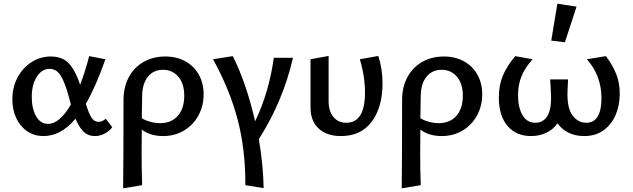

<svg xmlns="http://www.w3.org/2000/svg" viewBox="-20 -731 3429 1040"><path d="M588 -42Q575 -23 549 -8.5Q523 6 494 6Q456 6 431.5 -19Q407 -44 389 -88Q310 6 216 6Q166 6 127.5 -20Q89 -46 68 -91Q47 -136 47 -193Q47 -259 75.5 -312Q104 -365 151.5 -395Q199 -425 255 -425Q320 -425 355 -385.5Q390 -346 414 -272Q441 -341 463 -427L551 -410Q499 -262 445 -169Q460 -119 475 -95Q490 -71 513 -71Q534 -71 553 -88ZM364 -165 353 -206Q333 -281 310 -319.5Q287 -358 248 -358Q207 -358 179.5 -315.5Q152 -273 152 -205Q152 -143 175.5 -101.5Q199 -60 240 -60Q303 -60 364 -165Z M1083 -220Q1083 -157 1054.5 -105Q1026 -53 976 -23.5Q926 6 864 6Q794 6 748 -29Q747 21 747 103Q747 182 750 272L647 289Q649 124 649 -189Q649 -260 678 -313.5Q707 -367 758.5 -396Q810 -425 875 -425Q937 -425 984 -399Q1031 -373 1057 -326.5Q1083 -280 1083 -220ZM978 -212Q978 -278 946 -315.5Q914 -353 863 -353Q811 -353 780.5 -314.5Q750 -276 750 -208L748 -91Q766 -79 793.5 -71.5Q821 -64 847 -64Q909 -64 943.5 -104Q978 -144 978 -212Z M1382 23Q1406 162 1408 288L1309 272Q1310 81 1267.5 -82Q1225 -245 1134 -410L1241 -427Q1314 -282 1362 -74Q1438 -233 1463 -418H1567Q1513 -183 1382 23Z M1662 -148V-410L1760 -428V-183Q1760 -129 1786 -97.5Q1812 -66 1856 -66Q1957 -66 1957 -230Q1957 -318 1929 -410L2029 -428Q2052 -358 2052 -280Q2052 -151 1994 -72.5Q1936 6 1827 6Q1750 6 1706 -35Q1662 -76 1662 -148Z M2592 -220Q2592 -157 2563.5 -105Q2535 -53 2485 -23.5Q2435 6 2373 6Q2303 6 2257 -29Q2256 21 2256 103Q2256 182 2259 272L2156 289Q2158 124 2158 -189Q2158 -260 2187 -313.5Q2216 -367 2267.5 -396Q2319 -425 2384 -425Q2446 -425 2493 -399Q2540 -373 2566 -326.5Q2592 -280 2592 -220ZM2487 -212Q2487 -278 2455 -315.5Q2423 -353 2372 -353Q2320 -353 2289.5 -314.5Q2259 -276 2259 -208L2257 -91Q2275 -79 2302.5 -71.5Q2330 -64 2356 -64Q2418 -64 2452.5 -104Q2487 -144 2487 -212Z M3040 -502 2966 -511 2999 -711 3103 -695ZM3337 -223Q3337 -161 3315 -109Q3293 -57 3249.5 -25.5Q3206 6 3144 6Q3097 6 3060 -12Q3023 -30 3000 -63Q2976 -29 2938.5 -11.5Q2901 6 2857 6Q2775 6 2728.5 -49.5Q2682 -105 2682 -203Q2682 -269 2704 -321.5Q2726 -374 2771 -427L2865 -410Q2825 -366 2805.5 -319.5Q2786 -273 2786 -215Q2786 -149 2810 -107.5Q2834 -66 2880 -66Q2920 -66 2942.5 -99Q2965 -132 2965 -202Q2965 -221 2964 -231L2960 -301H3057L3054 -236Q3051 -146 3081 -106Q3111 -66 3155 -66Q3198 -66 3218 -101Q3238 -136 3238 -198Q3238 -321 3159 -410L3262 -427Q3297 -381 3317 -332Q3337 -283 3337 -223Z"/></svg>

Font: Ysabeau Infant Semibold
Style: Regular
Weight: 600
Designer: Christian Thalmann (Catharsis Fonts)
Version: Version 0.003